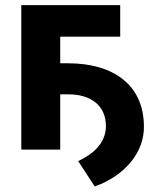

<svg xmlns="http://www.w3.org/2000/svg" viewBox="-20 -565 619 725"><path d="M433.9 -545.5H60.4V0H207.4V-208.8H237.9C320.7 -208.8 380.3 -168.7 380 -87.4C378.9 -24.1 331.7 16.7 275.2 43.3L337.7 139.2C457 95.9 524.9 6 523.4 -87.4C523.1 -246.4 405.2 -326 237.9 -326H207.4V-426.5H433.9Z"/></svg>

Font: Margiela Sans
Style: Bold
Weight: 700
Designer: Stefan Endress, Andreas Faust
Version: Version 1.100;FEAKit 1.0